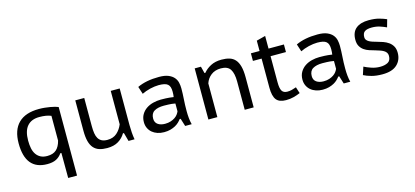

<svg xmlns="http://www.w3.org/2000/svg" viewBox="-67 -1180 4113 1904"><g transform="rotate(-15 1989.0 -227.5)"><path d="M537 200H446L445 -57H434Q411 -23 375.5 -4.5Q340 14 283 14Q60 14 60 -258Q60 -395 131.5 -465.5Q203 -536 342 -536Q372 -536 401 -533Q430 -530 456 -525.5Q482 -521 502.5 -515.5Q523 -510 537 -504ZM445 -438Q399 -458 325 -458Q244 -458 201 -409Q158 -360 158 -260Q158 -216 165.5 -180Q173 -144 190.5 -118.5Q208 -93 235.5 -78.5Q263 -64 303 -64Q363 -64 396.5 -94Q430 -124 445 -184Z M805 -525V-236Q805 -194 810 -162Q815 -130 828 -108.5Q841 -87 863.5 -75.5Q886 -64 921 -64Q981 -64 1019 -98Q1057 -132 1077 -182V-525H1169V-149Q1169 -111 1172 -71.5Q1175 -32 1181 0H1119L1095 -87H1085Q1059 -42 1013 -14Q967 14 898 14Q852 14 817.5 3Q783 -8 759.5 -34.5Q736 -61 724.5 -105Q713 -149 713 -215V-525Z M1351 -492Q1441 -535 1574 -535Q1634 -535 1670.5 -519.5Q1707 -504 1727 -480Q1747 -456 1753.5 -426.5Q1760 -397 1760 -368Q1760 -313 1756 -257.5Q1752 -202 1752 -137Q1752 -99 1755.5 -63.5Q1759 -28 1767 2H1700L1675 -78H1665Q1654 -63 1638 -47.5Q1622 -32 1600 -20Q1578 -8 1549.5 0Q1521 8 1484 8Q1447 8 1416 -2.5Q1385 -13 1362.5 -32Q1340 -51 1327 -78.5Q1314 -106 1314 -140Q1314 -185 1333.5 -218Q1353 -251 1384 -272Q1415 -293 1454.5 -303Q1494 -313 1533 -313Q1564 -313 1585.5 -312Q1607 -311 1621.5 -309.5Q1636 -308 1646 -306.5Q1656 -305 1664 -304Q1666 -319 1667 -330Q1668 -341 1668 -358Q1668 -386 1662 -405Q1656 -424 1642.5 -435.5Q1629 -447 1606 -452Q1583 -457 1550 -457Q1531 -457 1508 -454Q1485 -451 1462 -445.5Q1439 -440 1416.5 -432Q1394 -424 1376 -415ZM1664 -238Q1656 -239 1647 -241Q1638 -243 1624.5 -244Q1611 -245 1592.5 -246Q1574 -247 1547 -247Q1485 -247 1448.5 -225Q1412 -203 1412 -150Q1412 -110 1440.5 -90Q1469 -70 1514 -70Q1547 -70 1572.5 -78.5Q1598 -87 1616.5 -99.5Q1635 -112 1646.5 -127.5Q1658 -143 1664 -158Z M2312 0V-290Q2312 -374 2285 -416Q2258 -458 2189 -458Q2128 -458 2087.5 -426.5Q2047 -395 2031 -346V0H1939V-525H2003L2021 -455H2030Q2059 -491 2105.5 -515.5Q2152 -540 2217 -540Q2263 -540 2298 -529.5Q2333 -519 2356.5 -492.5Q2380 -466 2392 -421.5Q2404 -377 2404 -309V0Z M2516 -525H2605V-631L2697 -655V-525H2855V-447H2697V-179Q2697 -116 2713 -90Q2729 -64 2768 -64Q2793 -64 2813.5 -69.5Q2834 -75 2860 -84L2881 -19Q2849 -5 2812.5 4.5Q2776 14 2734 14Q2664 14 2634.5 -24Q2605 -62 2605 -148V-447H2516Z M2979 -492Q3069 -535 3202 -535Q3262 -535 3298.5 -519.5Q3335 -504 3355 -480Q3375 -456 3381.5 -426.5Q3388 -397 3388 -368Q3388 -313 3384 -257.5Q3380 -202 3380 -137Q3380 -99 3383.5 -63.5Q3387 -28 3395 2H3328L3303 -78H3293Q3282 -63 3266 -47.5Q3250 -32 3228 -20Q3206 -8 3177.5 0Q3149 8 3112 8Q3075 8 3044 -2.5Q3013 -13 2990.5 -32Q2968 -51 2955 -78.5Q2942 -106 2942 -140Q2942 -185 2961.5 -218Q2981 -251 3012 -272Q3043 -293 3082.5 -303Q3122 -313 3161 -313Q3192 -313 3213.5 -312Q3235 -311 3249.5 -309.5Q3264 -308 3274 -306.5Q3284 -305 3292 -304Q3294 -319 3295 -330Q3296 -341 3296 -358Q3296 -386 3290 -405Q3284 -424 3270.5 -435.5Q3257 -447 3234 -452Q3211 -457 3178 -457Q3159 -457 3136 -454Q3113 -451 3090 -445.5Q3067 -440 3044.5 -432Q3022 -424 3004 -415ZM3292 -238Q3284 -239 3275 -241Q3266 -243 3252.5 -244Q3239 -245 3220.5 -246Q3202 -247 3175 -247Q3113 -247 3076.5 -225Q3040 -203 3040 -150Q3040 -110 3068.5 -90Q3097 -70 3142 -70Q3175 -70 3200.5 -78.5Q3226 -87 3244.5 -99.5Q3263 -112 3274.5 -127.5Q3286 -143 3292 -158Z M3832 -147Q3832 -167 3822.5 -180.5Q3813 -194 3797 -203.5Q3781 -213 3760 -220Q3739 -227 3716 -234Q3687 -242 3657.5 -251.5Q3628 -261 3604.5 -277.5Q3581 -294 3566 -320Q3551 -346 3551 -386Q3551 -464 3597.5 -502Q3644 -540 3728 -540Q3791 -540 3834 -528Q3877 -516 3909 -502L3887 -424Q3860 -437 3822.5 -449.5Q3785 -462 3740 -462Q3691 -462 3667 -446Q3643 -430 3643 -388Q3643 -371 3652 -359.5Q3661 -348 3676 -339.5Q3691 -331 3711 -324.5Q3731 -318 3753 -312Q3783 -304 3813 -293.5Q3843 -283 3868 -265.5Q3893 -248 3908.5 -221Q3924 -194 3924 -153Q3924 -79 3874 -32.5Q3824 14 3724 14Q3660 14 3612.5 1Q3565 -12 3533 -29L3559 -109Q3587 -94 3631 -79Q3675 -64 3720 -64Q3769 -64 3800.5 -81.5Q3832 -99 3832 -147Z"/></g></svg>

Font: PT Sans Caption
Style: Regular
Weight: 400
Designer: A.Korolkova, O.Umpeleva, V.Yefimov
Foundry: ParaType Ltd
Version: Version 2.004W OFL